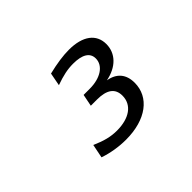

<svg xmlns="http://www.w3.org/2000/svg" viewBox="-90 -1141 781 781"><g transform="rotate(-45 301.0 -750.5)"><path d="M261.7 -538.6C377 -538.6 450.2 -594.7 450.2 -677.7C450.2 -726.6 424.8 -756.3 377 -764.6C440.9 -776.9 480 -816.9 480 -870.6C480 -927.2 436 -961.9 355.5 -961.9C322.3 -961.9 282.2 -956.1 235.8 -944.8L225.1 -888.7C266.1 -903.3 295.4 -909.7 327.6 -909.7C379.4 -909.7 408.2 -893.1 408.2 -859.4C408.2 -818.8 366.7 -789.6 303.2 -789.6H268.1L257.8 -737.8H293C350.1 -737.8 377.9 -717.3 377.9 -675.8C377.9 -622.6 332.5 -590.8 261.7 -590.8C226.6 -590.8 195.3 -598.6 151.9 -617.7L140.1 -558.6C178.7 -545.4 221.2 -538.6 261.7 -538.6Z"/></g></svg>

Font: Hack
Style: Oblique
Weight: 400
Italic angle: -12°
Monospace: yes
Designer: Christopher Simpkins
Foundry: Christopher Simpkins
Version: Version 2.010